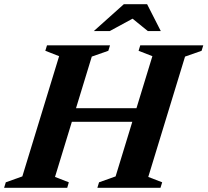

<svg xmlns="http://www.w3.org/2000/svg" viewBox="-48 -891 985 911"><path d="M208 -313 227 -377.5H683.5L665 -313ZM232.5 -624.5 167 -650 175 -676H474L466 -650L387.5 -622.5L213 -51.5L278.5 -26L271 0H-28.5L-20.5 -26L58 -54ZM675 -624.5 609.5 -650 617.5 -676H916.5L908.5 -650L830 -622.5L655.5 -51.5L721.5 -26L713.5 0H414L422 -26L500.5 -54ZM397 -743.5 539.5 -871H650L715 -743.5H653.5L571 -810.5H596L472.5 -743.5Z"/></svg>

Font: Newsreader 16pt 16pt
Style: Bold Italic
Weight: 700
Italic angle: -17°
Version: Version 1.003